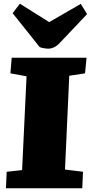

<svg xmlns="http://www.w3.org/2000/svg" viewBox="-20 -1014 489 1034"><path d="M123 -603 36 -619 43 -703H446L438 -619L353 -606L330 -101L427 -89L423 0H12L16 -89L99 -98ZM48 -943 87 -994 245 -895 415 -993 449 -938 302 -783Q287 -767 271.5 -759.5Q256 -752 240 -752Q231 -752 218.5 -754Q206 -756 194 -760Z"/></svg>

Font: Literata 18pt Black
Style: Italic
Weight: 900
Italic angle: -2°
Designer: Latin by Veronika Burian and Jose Scaglione. Greek by Irene Vlachou. Cyrillic by Vera Evstafieva
Foundry: TypeTogether
Version: Version 3.103;gftools[0.9.29]